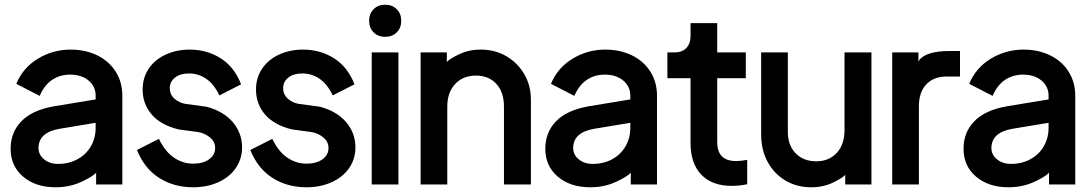

<svg xmlns="http://www.w3.org/2000/svg" viewBox="-20 -771 4623 813"><path d="M25 -141Q25 -211 71 -258Q117 -305 209 -321L385 -350V-366Q385 -405 355 -430Q325 -455 277 -455Q234 -455 201 -433Q168 -411 148 -365L49 -416Q77 -484 140.5 -522.5Q204 -561 279 -561Q342 -561 392 -536.5Q442 -512 470 -467.5Q498 -423 498 -366V10H387V-40Q374 -24 324.5 -1Q275 22 215 22Q131 22 78 -23Q25 -68 25 -141ZM226 -77Q272 -77 308.5 -97Q345 -117 365 -152Q385 -187 385 -229V-251L234 -226Q143 -211 143 -144Q143 -116 166.5 -96.5Q190 -77 226 -77Z M560 -136 653 -183Q679 -129 716.5 -103.5Q754 -78 798 -78Q840 -78 865.5 -96.5Q891 -115 891 -144Q891 -172 868 -190Q845 -208 818 -212L736 -223Q660 -242 622 -286.5Q584 -331 584 -392Q584 -442 610 -480.5Q636 -519 682 -540Q728 -561 783 -561Q856 -561 914 -524.5Q972 -488 1001 -414L909 -367Q886 -415 853 -437.5Q820 -460 780 -460Q743 -460 721 -442.5Q699 -425 699 -398Q699 -370 719.5 -352.5Q740 -335 766 -331L855 -319Q926 -300 965.5 -254Q1005 -208 1005 -147Q1005 -98 978.5 -59.5Q952 -21 904.5 0.5Q857 22 797 22Q716 22 653.5 -18Q591 -58 560 -136Z M1040 -136 1133 -183Q1159 -129 1196.5 -103.5Q1234 -78 1278 -78Q1320 -78 1345.5 -96.5Q1371 -115 1371 -144Q1371 -172 1348 -190Q1325 -208 1298 -212L1216 -223Q1140 -242 1102 -286.5Q1064 -331 1064 -392Q1064 -442 1090 -480.5Q1116 -519 1162 -540Q1208 -561 1263 -561Q1336 -561 1394 -524.5Q1452 -488 1481 -414L1389 -367Q1366 -415 1333 -437.5Q1300 -460 1260 -460Q1223 -460 1201 -442.5Q1179 -425 1179 -398Q1179 -370 1199.5 -352.5Q1220 -335 1246 -331L1335 -319Q1406 -300 1445.5 -254Q1485 -208 1485 -147Q1485 -98 1458.5 -59.5Q1432 -21 1384.5 0.5Q1337 22 1277 22Q1196 22 1133.5 -18Q1071 -58 1040 -136Z M1554 -549H1667V10H1554ZM1611 -751Q1641 -751 1660 -732Q1679 -713 1679 -683Q1679 -653 1660 -634Q1641 -615 1611 -615Q1581 -615 1562 -634Q1543 -653 1543 -683Q1543 -713 1562 -732Q1581 -751 1611 -751Z M1761 -549H1872V-508Q1879 -519 1921.5 -540Q1964 -561 2016 -561Q2076 -561 2124 -533Q2172 -505 2200 -457Q2228 -409 2228 -349V10H2114V-319Q2114 -381 2081.5 -416Q2049 -451 1995 -451Q1941 -451 1907.5 -415.5Q1874 -380 1874 -319V10H1761Z M2289 -141Q2289 -211 2335 -258Q2381 -305 2473 -321L2649 -350V-366Q2649 -405 2619 -430Q2589 -455 2541 -455Q2498 -455 2465 -433Q2432 -411 2412 -365L2313 -416Q2341 -484 2404.5 -522.5Q2468 -561 2543 -561Q2606 -561 2656 -536.5Q2706 -512 2734 -467.5Q2762 -423 2762 -366V10H2651V-40Q2638 -24 2588.5 -1Q2539 22 2479 22Q2395 22 2342 -23Q2289 -68 2289 -141ZM2490 -77Q2536 -77 2572.5 -97Q2609 -117 2629 -152Q2649 -187 2649 -229V-251L2498 -226Q2407 -211 2407 -144Q2407 -116 2430.5 -96.5Q2454 -77 2490 -77Z M2904 -166V-440H2806V-549H2836Q2868 -549 2886 -567.5Q2904 -586 2904 -619V-673H3017V-549H3138V-440H3017V-169Q3017 -89 3097 -89Q3115 -89 3144 -94V9Q3114 16 3078 16Q2995 16 2949.5 -31.5Q2904 -79 2904 -166Z M3203 -202V-549H3316V-212Q3316 -156 3349 -122Q3382 -88 3436 -88Q3490 -88 3523 -123.5Q3556 -159 3556 -220V-549H3670V10H3559V-31Q3552 -20 3509.5 1Q3467 22 3415 22Q3354 22 3306 -6.5Q3258 -35 3230.5 -85.5Q3203 -136 3203 -202Z M3758 -549H3869V-511Q3895 -555 4002 -555H4045V-447H3988Q3934 -447 3902.5 -414Q3871 -381 3871 -321V10H3758Z M4060 -141Q4060 -211 4106 -258Q4152 -305 4244 -321L4420 -350V-366Q4420 -405 4390 -430Q4360 -455 4312 -455Q4269 -455 4236 -433Q4203 -411 4183 -365L4084 -416Q4112 -484 4175.5 -522.5Q4239 -561 4314 -561Q4377 -561 4427 -536.5Q4477 -512 4505 -467.5Q4533 -423 4533 -366V10H4422V-40Q4409 -24 4359.5 -1Q4310 22 4250 22Q4166 22 4113 -23Q4060 -68 4060 -141ZM4261 -77Q4307 -77 4343.5 -97Q4380 -117 4400 -152Q4420 -187 4420 -229V-251L4269 -226Q4178 -211 4178 -144Q4178 -116 4201.5 -96.5Q4225 -77 4261 -77Z"/></svg>

Font: BLUETTI 2.0 Medium
Style: Italic
Weight: 500
Designer: Stijn de Vries
Foundry: tokotype
Version: Version 2.005;October 31, 2023;FontCreator 14.0.0.2814 64-bi